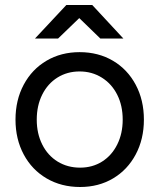

<svg xmlns="http://www.w3.org/2000/svg" viewBox="-20 -736 638 768"><path d="M42 -257.4Q42 -335.8 74.9 -397.3Q107.8 -458.8 166 -493.1Q224.2 -527.4 298.4 -527.4Q373.3 -527.4 431.6 -493.1Q489.8 -458.8 522.7 -397.3Q555.6 -335.8 555.6 -257.4Q555.6 -179.6 522.8 -118.1Q490 -56.6 432.2 -22.3Q374.4 12 300.4 12Q225.4 12 166.6 -22.3Q107.8 -56.6 74.9 -118.1Q42 -179.6 42 -257.4ZM470.8 -257.4Q470.8 -313.8 448.8 -357.3Q426.8 -400.8 387.3 -425.5Q347.8 -450.2 298.4 -450.2Q249 -450.2 210 -425.9Q171 -401.6 149 -357.7Q127 -313.8 127 -257.3Q127 -201.8 149 -157.9Q171 -114 210.5 -89.7Q250.1 -65.4 300.4 -65.4Q349.8 -65.4 388.4 -89.7Q427 -114 448.9 -157.9Q470.8 -201.8 470.8 -257.4ZM246.4 -712.8V-716H349L473.4 -582H381.2ZM245.4 -716H348V-712.8L212.4 -582H120Z"/></svg>

Font: 寒蝉端黑体 Light
Style: Regular
Weight: 300
Designer: ChillDuanSans {Warren2060}; 
Source Han Sans {Ryoko NISHIZUKA 西塚涼子 (kana, bopomofo & ideographs); Paul D. Hunt (Latin, G
Foundry: ChillType&Adobe
Version: Version 1.300;Glyphs 3.3 (3306)